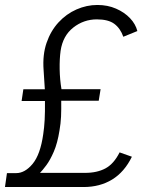

<svg xmlns="http://www.w3.org/2000/svg" viewBox="-44 -753 622 773"><path d="M-24 0 -16 -56H21Q56.5 -56 87.5 -93.5Q118.5 -131 130 -212.5Q134 -238.5 135.8 -270.2Q137.5 -302 137 -346.5H43L50 -393.5H136.5L131.5 -471.5Q127 -532.5 143.5 -580.5Q160 -628.5 191.5 -662.8Q223 -697 264 -715Q305 -733 348 -733Q389.5 -733 423.2 -718.2Q457 -703.5 479.5 -679.8Q502 -656 509 -628L452.5 -605Q440.5 -639 416.2 -657Q392 -675 346 -675Q293 -675 251 -642Q209 -609 200 -548.5Q195.5 -516 196.2 -474Q197 -432 203.5 -394H361L353.5 -347.5H202.5Q203 -311.5 201.8 -283.8Q200.5 -256 195.5 -227.5Q187.5 -177 172.8 -142.8Q158 -108.5 142.5 -87.8Q127 -67 117 -57H298.5Q347 -57 380.8 -75.2Q414.5 -93.5 437.5 -139.5L487 -122Q457 -60.5 407.5 -30.2Q358 0 292 0Z"/></svg>

Font: Public Sans Thin ExtraLight
Style: Italic
Weight: 250
Italic angle: -8°
Version: Version 2.001